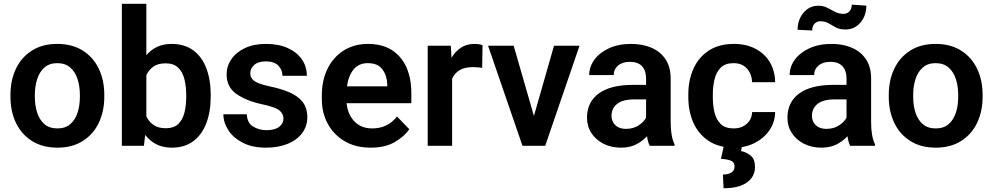

<svg xmlns="http://www.w3.org/2000/svg" viewBox="-20 -770 5245 1014"><path d="M35.2 -258.8V-269Q35.2 -346.2 64.2 -407Q93.3 -467.8 148.7 -502.9Q204.1 -538.1 282.2 -538.1Q361.3 -538.1 417 -502.9Q472.7 -467.8 501.7 -407Q530.8 -346.2 530.8 -269V-258.8Q530.8 -182.1 501.7 -121.3Q472.7 -60.5 417.2 -25.4Q361.8 9.8 283.2 9.8Q204.6 9.8 148.9 -25.4Q93.3 -60.5 64.2 -121.3Q35.2 -182.1 35.2 -258.8ZM164.1 -269V-258.8Q164.1 -212.9 176.3 -175Q188.5 -137.2 214.6 -114.5Q240.7 -91.8 283.2 -91.8Q325.2 -91.8 351.3 -114.5Q377.4 -137.2 389.6 -175Q401.9 -212.9 401.9 -258.8V-269Q401.9 -314 389.6 -352.1Q377.4 -390.1 351.1 -413.3Q324.7 -436.5 282.2 -436.5Q240.7 -436.5 214.6 -413.3Q188.5 -390.1 176.3 -352.1Q164.1 -314 164.1 -269Z M1092.8 -269.5V-259.3Q1092.8 -180.7 1069.8 -119.9Q1046.9 -59.1 1001.2 -24.7Q955.6 9.8 887.2 9.8Q840.3 9.8 805.7 -8.1Q771 -25.9 746.6 -57.6L740.2 0H623.5V-750H752.9V-478.5Q776.9 -506.8 809.8 -522.5Q842.8 -538.1 886.2 -538.1Q955.1 -538.1 1001 -503.9Q1046.9 -469.7 1069.8 -409.2Q1092.8 -348.6 1092.8 -269.5ZM963.4 -259.3V-269.5Q963.4 -314.5 953.9 -352.3Q944.3 -390.1 920.7 -412.8Q897 -435.5 854.5 -435.5Q814.9 -435.5 790.5 -418.5Q766.1 -401.4 752.9 -372.6V-155.8Q766.1 -127 791 -109.9Q815.9 -92.8 855.5 -92.8Q897.5 -92.8 920.9 -114.7Q944.3 -136.7 953.9 -174.3Q963.4 -211.9 963.4 -259.3Z M1477.1 -144.5Q1477.1 -168.9 1455.6 -186.8Q1434.1 -204.6 1364.7 -219.2Q1282.2 -236.8 1229.5 -273.2Q1176.8 -309.6 1176.8 -377Q1176.8 -420.4 1201.7 -457Q1226.6 -493.7 1273.2 -515.9Q1319.8 -538.1 1384.3 -538.1Q1451.7 -538.1 1500 -516.1Q1548.3 -494.1 1574.5 -456.1Q1600.6 -418 1600.6 -369.6H1471.7Q1471.7 -400.9 1450.2 -423.3Q1428.7 -445.8 1383.8 -445.8Q1343.8 -445.8 1322.8 -427.2Q1301.8 -408.7 1301.8 -382.8Q1301.8 -357.4 1323.7 -341.8Q1345.7 -326.2 1405.8 -313.5Q1464.4 -301.3 1508.8 -282.2Q1553.2 -263.2 1578.1 -231.7Q1603 -200.2 1603 -150.4Q1603 -104 1576.2 -67.6Q1549.3 -31.2 1500.2 -10.7Q1451.2 9.8 1384.8 9.8Q1312 9.8 1261.7 -16.4Q1211.4 -42.5 1185.5 -83Q1159.7 -123.5 1159.7 -166.5H1283.2Q1285.6 -120.6 1316.9 -101.6Q1348.1 -82.5 1387.2 -82.5Q1431.2 -82.5 1454.1 -100.1Q1477.1 -117.7 1477.1 -144.5Z M1938 9.8Q1857.9 9.8 1800 -24.4Q1742.2 -58.6 1710.9 -116.5Q1679.7 -174.3 1679.7 -246.1V-265.6Q1679.7 -347.2 1710.4 -408.4Q1741.2 -469.7 1796.1 -503.9Q1851.1 -538.1 1923.3 -538.1Q1998.5 -538.1 2049.6 -505.4Q2100.6 -472.7 2126.5 -414.3Q2152.3 -356 2152.3 -279.3V-225.1H1810.5Q1815.9 -167 1851.3 -129.4Q1886.7 -91.8 1945.8 -91.8Q2027.8 -91.8 2076.7 -154.8L2141.6 -87.4Q2116.7 -50.3 2065.9 -20.3Q2015.1 9.8 1938 9.8ZM1922.4 -436.5Q1874.5 -436.5 1847.4 -403.3Q1820.3 -370.1 1812.5 -314H2025.4V-323.7Q2023.9 -369.6 2000 -403.1Q1976.1 -436.5 1922.4 -436.5Z M2528.3 -531.7 2526.4 -411.6Q2503.9 -415.5 2477.1 -415.5Q2434.1 -415.5 2407.2 -399.4Q2380.4 -383.3 2367.7 -354V0H2238.8V-528.3H2360.8L2364.7 -464.8Q2384.8 -499 2415 -518.6Q2445.3 -538.1 2485.4 -538.1Q2510.3 -538.1 2528.3 -531.7Z M2692.9 -528.3 2799.8 -157.7 2905.8 -528.3H3040.5L2859.4 0H2739.3L2557.6 -528.3Z M3411.1 0Q3401.9 -19 3397 -50.8Q3375 -25.9 3341.1 -8.1Q3307.1 9.8 3259.3 9.8Q3208 9.8 3167.5 -10.7Q3127 -31.2 3103.5 -66.9Q3080.1 -102.5 3080.1 -147.9Q3080.1 -231 3142.3 -276.4Q3204.6 -321.8 3323.2 -321.8H3392.1V-356Q3392.1 -396 3371.1 -419.7Q3350.1 -443.4 3306.2 -443.4Q3267.1 -443.4 3244.1 -423.8Q3221.2 -404.3 3221.2 -373.5H3091.8Q3091.8 -417.5 3119.1 -454.8Q3146.5 -492.2 3196.3 -515.1Q3246.1 -538.1 3313.5 -538.1Q3373.5 -538.1 3420.7 -517.8Q3467.8 -497.6 3494.9 -456.8Q3522 -416 3522 -355V-124.5Q3522 -48.8 3542.5 -8.3V0ZM3285.6 -89.4Q3324.7 -89.4 3352.5 -107.7Q3380.4 -126 3392.1 -148.4V-245.1H3329.6Q3268.6 -245.1 3239 -221.2Q3209.5 -197.3 3209.5 -158.2Q3209.5 -128.4 3229.7 -108.9Q3250 -89.4 3285.6 -89.4Z M3855 -91.8Q3896 -91.8 3923.3 -115.7Q3950.7 -139.6 3952.1 -178.2H4073.7Q4072.8 -124.5 4043.5 -82Q4014.2 -39.6 3965.6 -14.9Q3917 9.8 3856.9 9.8Q3775.9 9.8 3722.2 -26.1Q3668.5 -62 3641.8 -122.3Q3615.2 -182.6 3615.2 -256.3V-272Q3615.2 -345.7 3641.8 -406Q3668.5 -466.3 3722.2 -502.2Q3775.9 -538.1 3856.4 -538.1Q3920.4 -538.1 3969 -512.9Q4017.6 -487.8 4045.2 -442.4Q4072.8 -397 4073.7 -335.9H3952.1Q3950.7 -377.9 3925.3 -407.2Q3899.9 -436.5 3854 -436.5Q3810.1 -436.5 3786.4 -412.8Q3762.7 -389.2 3753.7 -351.6Q3744.6 -314 3744.6 -272V-256.3Q3744.6 -213.9 3753.4 -176.3Q3762.2 -138.7 3786.1 -115.2Q3810.1 -91.8 3855 -91.8ZM3802.7 0H3898.9L3893.6 27.8Q3920.9 32.7 3944.1 51.3Q3967.3 69.8 3967.3 112.3Q3967.3 162.6 3925 193.4Q3882.8 224.1 3801.3 224.1L3797.9 151.9Q3823.7 151.9 3841.6 141.8Q3859.4 131.8 3859.4 109.4Q3859.4 87.9 3842.3 79.6Q3825.2 71.3 3787.6 68.8Z M4469.7 0Q4460.4 -19 4455.6 -50.8Q4433.6 -25.9 4399.7 -8.1Q4365.7 9.8 4317.9 9.8Q4266.6 9.8 4226.1 -10.7Q4185.5 -31.2 4162.1 -66.9Q4138.7 -102.5 4138.7 -147.9Q4138.7 -231 4200.9 -276.4Q4263.2 -321.8 4381.8 -321.8H4450.7V-356Q4450.7 -396 4429.7 -419.7Q4408.7 -443.4 4364.7 -443.4Q4325.7 -443.4 4302.7 -423.8Q4279.8 -404.3 4279.8 -373.5H4150.4Q4150.4 -417.5 4177.7 -454.8Q4205.1 -492.2 4254.9 -515.1Q4304.7 -538.1 4372.1 -538.1Q4432.1 -538.1 4479.2 -517.8Q4526.4 -497.6 4553.5 -456.8Q4580.6 -416 4580.6 -355V-124.5Q4580.6 -48.8 4601.1 -8.3V0ZM4344.2 -89.4Q4383.3 -89.4 4411.1 -107.7Q4439 -126 4450.7 -148.4V-245.1H4388.2Q4327.1 -245.1 4297.6 -221.2Q4268.1 -197.3 4268.1 -158.2Q4268.1 -128.4 4288.3 -108.9Q4308.6 -89.4 4344.2 -89.4ZM4478.5 -745.6 4555.2 -740.2Q4555.2 -687 4524.2 -650.6Q4493.2 -614.3 4445.8 -614.3Q4414.1 -614.3 4394 -625.2Q4374 -636.2 4356 -647Q4337.9 -657.7 4312 -657.7Q4293.9 -657.7 4281.7 -644.8Q4269.5 -631.8 4269.5 -608.9L4192.4 -612.8Q4192.4 -665.5 4223.4 -702.6Q4254.4 -739.7 4301.8 -739.7Q4328.1 -739.7 4348.9 -729Q4369.6 -718.3 4390.1 -707.5Q4410.6 -696.8 4435.1 -696.8Q4453.1 -696.8 4465.8 -710Q4478.5 -723.1 4478.5 -745.6Z M4673.8 -258.8V-269Q4673.8 -346.2 4702.9 -407Q4731.9 -467.8 4787.4 -502.9Q4842.8 -538.1 4920.9 -538.1Q5000 -538.1 5055.7 -502.9Q5111.3 -467.8 5140.4 -407Q5169.4 -346.2 5169.4 -269V-258.8Q5169.4 -182.1 5140.4 -121.3Q5111.3 -60.5 5055.9 -25.4Q5000.5 9.8 4921.9 9.8Q4843.3 9.8 4787.6 -25.4Q4731.9 -60.5 4702.9 -121.3Q4673.8 -182.1 4673.8 -258.8ZM4802.7 -269V-258.8Q4802.7 -212.9 4814.9 -175Q4827.1 -137.2 4853.3 -114.5Q4879.4 -91.8 4921.9 -91.8Q4963.9 -91.8 4990 -114.5Q5016.1 -137.2 5028.3 -175Q5040.5 -212.9 5040.5 -258.8V-269Q5040.5 -314 5028.3 -352.1Q5016.1 -390.1 4989.7 -413.3Q4963.4 -436.5 4920.9 -436.5Q4879.4 -436.5 4853.3 -413.3Q4827.1 -390.1 4814.9 -352.1Q4802.7 -314 4802.7 -269Z"/></svg>

Font: Vazirmatn RD FD SemiBold
Style: Regular
Weight: 600
Designer: Saber Rastikerdar
Foundry: Saber Rastikerdar
Version: Version 33.003